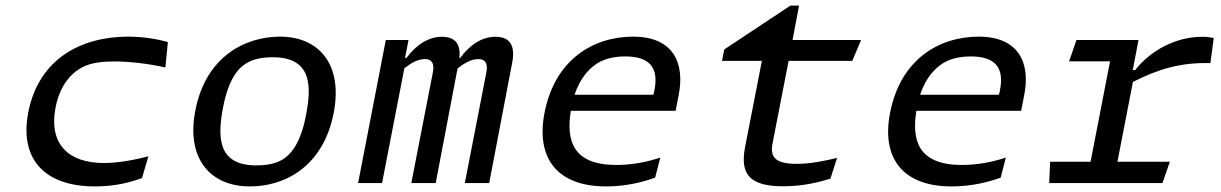

<svg xmlns="http://www.w3.org/2000/svg" viewBox="-20 -657 4380 689"><path d="M439.5 -525.5C271.5 -525.5 119 -446 81.5 -254C49.5 -88.5 137 12 321 12C399 12 454 -5 489.5 -18L512.5 -96C463 -83.5 406.5 -72 352.5 -72C228.5 -72 153.5 -137.5 179.5 -272C195.5 -353.5 237 -392.5 264.5 -409.5C293 -427.5 330 -436.5 390 -436.5C446.5 -436.5 515 -428 573.5 -415L582.5 -506C542 -517.5 492.5 -525.5 439.5 -525.5Z M877 12C1004.5 12 1140.5 -61 1177.5 -252C1211 -423.5 1126.5 -525.5 985 -525.5C858.5 -525.5 718 -453 681 -260.5C647.5 -90 732.5 12 877 12ZM781 -274.5C801 -376.5 837 -413.5 862.5 -429C887.5 -444.5 918 -451.5 959.5 -451.5C1103 -451.5 1097.5 -341.5 1077.5 -241C1058 -138.5 1020.5 -101 995.5 -85.5C971.5 -70.5 940 -63.5 899 -63.5C756 -63.5 761.5 -173 781 -274.5Z M1543.5 0 1622 -411.5C1646 -430.5 1671.5 -445 1696.5 -445C1716.5 -445 1732.5 -435 1725.5 -398L1648 0H1735.5L1818 -432C1830 -495 1809 -525 1758 -525C1707 -525 1664 -493.5 1631.5 -449H1628.5C1634 -500.5 1612 -525 1566 -525C1515 -525 1471 -493 1438.5 -449H1433.5L1446 -513.5H1364.5L1265 0H1351L1431 -412C1455 -431 1480 -445 1504.5 -445C1524.5 -445 1540.5 -435 1533.5 -398L1456 0Z M2123 -429.5C2144 -443 2177.5 -454.5 2223.5 -454.5C2311 -454.5 2344.5 -414.5 2328.5 -333.5C2327.5 -327.5 2326 -322 2324.5 -317H2042C2063 -381.5 2098.5 -414 2123 -429.5ZM1934 -252C1902.5 -90 1979 12 2155 12C2230.5 12 2292 -5.5 2331 -19.5L2349.5 -91.5C2307.5 -77.5 2252.5 -65 2192 -65C2036 -65 2011 -151.5 2028.5 -259.5H2404.5L2415.5 -316C2438 -430 2397 -525.5 2252 -525.5C2109.5 -525.5 1971 -443.5 1934 -252Z M2571 -438.5H2714L2654 -130.5C2634 -29.5 2672.5 11.5 2791 11.5C2859.5 11.5 2915.5 -2 2960 -16L2984 -90.5C2948 -81.5 2890.5 -69 2840.5 -69C2759 -69 2743 -94.5 2752.5 -143.5L2810 -438.5H3038.5L3070 -513.5H2824L2847.5 -637H2816.5L2579 -479.5Z M3363 -429.5C3384 -443 3417.5 -454.5 3463.5 -454.5C3551 -454.5 3584.5 -414.5 3568.5 -333.5C3567.5 -327.5 3566 -322 3564.5 -317H3282C3303 -381.5 3338.5 -414 3363 -429.5ZM3174 -252C3142.5 -90 3219 12 3395 12C3470.5 12 3532 -5.5 3571 -19.5L3589.5 -91.5C3547.5 -77.5 3492.5 -65 3432 -65C3276 -65 3251 -151.5 3268.5 -259.5H3644.5L3655.5 -316C3678 -430 3637 -525.5 3492 -525.5C3349.5 -525.5 3211 -443.5 3174 -252Z M4065.5 -513.5H3843L3816.5 -437H3963.5L3893.5 -76.5H3748.5L3745 0H4151.5L4178 -76.5H3990L4045.5 -363C4137.5 -409.5 4217 -433.5 4323.5 -430.5L4335.5 -520.5C4322 -523.5 4309 -525 4294.5 -525C4202.5 -525 4111.5 -479 4053.5 -405.5H4045Z"/></svg>

Font: Monaspace Argon
Style: Italic
Weight: 400
Italic angle: -11°
Designer: Riley Cran & the Lettermatic Team
Foundry: Lettermatic
Version: Version 1.101 (Monaspace Argon)